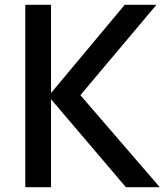

<svg xmlns="http://www.w3.org/2000/svg" viewBox="-20 -785 697 805"><path d="M194 -369V0H86V-765H194V-395L503 -765H636L317 -386L650 0H508Z"/></svg>

Font: Application Medium
Style: Regular
Weight: 500
Designer: Wei Huang
Foundry: Wei Huang
Version: Version 0.012